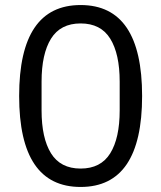

<svg xmlns="http://www.w3.org/2000/svg" viewBox="-20 -730 640 762"><path d="M56 -349Q56 -710 300 -710Q544 -710 544 -349Q544 12 300 12Q56 12 56 -349ZM455 -292V-406Q455 -516 417.5 -576.5Q380 -637 300 -637Q220 -637 182.5 -576.5Q145 -516 145 -406V-292Q145 -182 182.5 -121.5Q220 -61 300 -61Q380 -61 417.5 -121.5Q455 -182 455 -292Z"/></svg>

Font: iA Writer Duo S
Style: Regular
Weight: 400
Designer: Mike Abbink, Paul van der Laan, Pieter van Rosmalen, Oliver Reichenstein
Foundry: Bold Monday and Information Architects Inc.
Version: Version 2.000